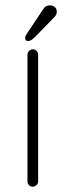

<svg xmlns="http://www.w3.org/2000/svg" viewBox="-20 -700 246 720"><path d="M103 0Q94 0 88.5 -6Q83 -12 83 -20V-495Q83 -503 89 -509Q95 -515 103 -515Q112 -515 117.5 -509Q123 -503 123 -495V-20Q123 -12 117 -6Q111 0 103 0ZM74 -558Q74 -563 79 -571L141 -664Q150 -680 167 -680Q178 -680 185.5 -673.5Q193 -667 193 -655Q193 -647 186 -638L111 -561Q96 -546 85 -546Q80 -546 77 -549.5Q74 -553 74 -558Z"/></svg>

Font: Quicksand Light
Style: Regular
Weight: 300
Designer: Andrew Paglinawan
Foundry: Andrew Paglinawan
Version: Version 3.000